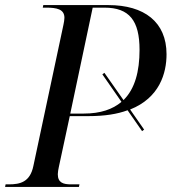

<svg xmlns="http://www.w3.org/2000/svg" viewBox="-38 -734 674 754"><path d="M-18 0H272L274 -10H241C211 -10 189 -16 189 -50C189 -56 191 -70 193 -78L236 -278H310C373 -278 423 -286 463 -301L520 -219L528 -225L473 -304C589 -350 616 -447 616 -521C616 -648 528 -714 388 -714H132L130 -704H143C185 -704 215 -698 215 -664C215 -658 213 -644 211 -636L93 -82C80 -19 41 -10 -3 -10H-16ZM291 -288H238L326 -704H372C470 -704 510 -653 510 -538C510 -454 492 -385 447 -341L372 -448L364 -442L439 -334C405 -305 357 -288 291 -288Z"/></svg>

Font: Noto Serif Display
Style: Italic
Weight: 400
Italic angle: -12°
Designer: Monotype Design Team
Foundry: Monotype Imaging Inc.
Version: Version 2.009